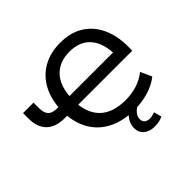

<svg xmlns="http://www.w3.org/2000/svg" viewBox="-209 -952 1387 1387"><g transform="rotate(-45 485.0 -258.0)"><path d="M614 9Q500 9 417.5 -31Q335 -71 288.5 -145.5Q242 -220 235 -323L258 -305H213Q120 -305 72.5 -352.5Q25 -400 25 -487V-544H132V-488Q132 -439 153 -416.5Q174 -394 222 -394H251L235 -375Q240 -478 282.5 -554.5Q325 -631 399.5 -672.5Q474 -714 574 -714Q679 -714 752 -668.5Q825 -623 863.5 -540.5Q902 -458 902 -349V-305H327L348 -323Q356 -208 423.5 -147Q491 -86 617 -86Q675 -86 730.5 -102.5Q786 -119 833 -157L872 -71Q823 -31 754.5 -11Q686 9 614 9ZM575 -621Q473 -621 413 -558.5Q353 -496 348 -376L328 -394H820L796 -352Q796 -487 739 -554Q682 -621 575 -621ZM630 198Q578 198 546.5 171Q515 144 515 98Q515 57 543 19.5Q571 -18 616 -40L653 0Q638 7 623.5 19.5Q609 32 599.5 48Q590 64 590 82Q590 108 606 120Q622 132 644 132Q658 132 671 129Q684 126 698 121L714 180Q696 189 676 193.5Q656 198 630 198Z"/></g></svg>

Font: Nunito Sans 9pt SemiBold
Style: Regular
Weight: 600
Version: Version 3.101;gftools[0.9.27]